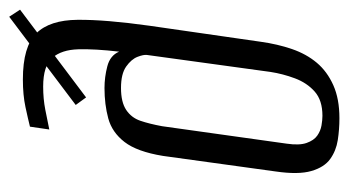

<svg xmlns="http://www.w3.org/2000/svg" viewBox="-186 -546 740 407"><g transform="rotate(-90 183.5 -342.0)"><path d="M137 8Q113 8 90.5 4.5Q68 1 50.5 -11.5Q33 -24 25 -51.5Q17 -79 24 -127L57 -366Q66 -421 86.5 -447.5Q107 -474 136.5 -482Q166 -490 201 -490Q224 -490 247 -484Q270 -478 278 -459Q284 -510 283 -545.5Q282 -581 265 -600.5Q248 -620 204 -620Q178 -620 155 -615.5Q132 -611 113 -607L119 -648Q135 -652 160.5 -657.5Q186 -663 219 -663Q289 -663 317 -634.5Q345 -606 345.5 -547Q346 -488 333 -395L299 -159Q294 -123 283.5 -92.5Q273 -62 254.5 -40Q236 -18 207 -5Q178 8 137 8ZM142 -28Q175 -28 193.5 -44.5Q212 -61 221.5 -86.5Q231 -112 235 -138L271 -400Q272 -407 267 -420Q262 -433 246.5 -444Q231 -455 201 -455Q171 -455 154.5 -444Q138 -433 131.5 -414Q125 -395 120 -368L83 -104Q79 -77 84.5 -61.5Q90 -46 100 -39Q110 -32 121.5 -30Q133 -28 142 -28ZM181 -529 165 -551 352 -692 367 -669Z"/></g></svg>

Font: Alumni Sans
Style: Italic
Weight: 400
Italic angle: -8°
Version: Version 1.016